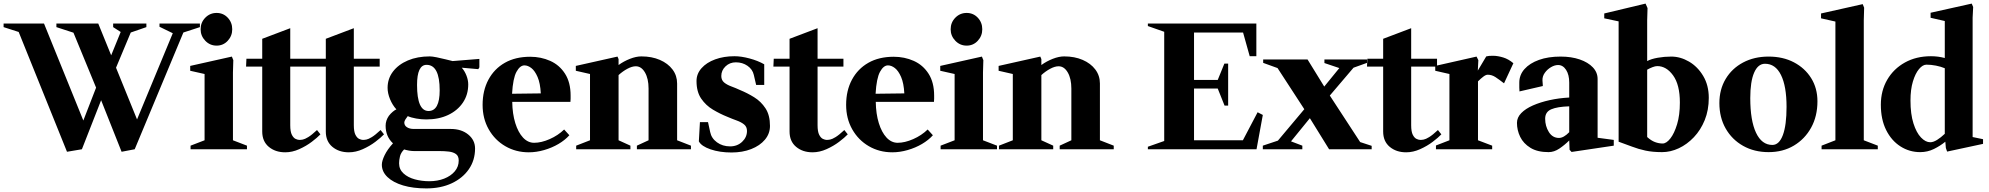

<svg xmlns="http://www.w3.org/2000/svg" viewBox="-39 -831 11075 1069"><path d="M334 14 65 -653 -19 -680V-700H206L425 -160L496 -343L370 -649L275 -680V-700H508L580 -523L633 -653L591 -680V-700H776V-680L689 -650L607 -454L724 -166L923 -646L849 -682V-700H1074V-680L982 -650L711 0L638 14L524 -273L417 0Z M1022 0V-20L1100 -50V-419L1020 -437V-464L1252 -516L1260 -496L1258 -428V-50L1336 -20V0ZM1167 -577Q1130 -577 1104 -604Q1078 -631 1078 -668Q1078 -706 1104 -732.5Q1130 -759 1167 -759Q1204 -759 1229 -732.5Q1254 -706 1254 -668Q1254 -631 1229 -604Q1204 -577 1167 -577Z M1549 17Q1494 17 1457.5 -13.5Q1421 -44 1421 -99V-460H1331L1333 -504H1421V-615L1577 -674V-504H1721V-460H1577V-134Q1577 -98 1586 -80.5Q1595 -63 1607 -57.5Q1619 -52 1628 -52Q1636 -52 1647 -54Q1658 -56 1677 -67.5Q1696 -79 1726 -107L1745 -83Q1728 -65 1697 -41.5Q1666 -18 1627 -0.5Q1588 17 1549 17Z M1903 17Q1848 17 1811.5 -13.5Q1775 -44 1775 -99V-460H1685L1687 -504H1775V-615L1931 -674V-504H2075V-460H1931V-134Q1931 -98 1940 -80.5Q1949 -63 1961 -57.5Q1973 -52 1982 -52Q1990 -52 2001 -54Q2012 -56 2031 -67.5Q2050 -79 2080 -107L2099 -83Q2082 -65 2051 -41.5Q2020 -18 1981 -0.5Q1942 17 1903 17Z M2335 218Q2261 218 2205.5 201.5Q2150 185 2118.5 155Q2087 125 2087 86Q2087 65 2102.5 33Q2118 1 2149 -33Q2108 -71 2108 -131Q2108 -160 2126 -186Q2136 -199 2148 -209Q2160 -219 2168 -222Q2146 -246 2132.5 -279Q2119 -312 2119 -342Q2119 -393 2149 -432.5Q2179 -472 2232 -494.5Q2285 -517 2354 -517Q2367 -517 2392 -512Q2417 -507 2442.5 -500.5Q2468 -494 2481 -491L2630 -503V-456L2624 -446L2532 -454Q2548 -436 2558 -410.5Q2568 -385 2568 -361Q2568 -304 2538.5 -260Q2509 -216 2456.5 -191Q2404 -166 2334 -166Q2307 -166 2278.5 -171Q2250 -176 2230 -185L2231 -184Q2225 -177 2218.5 -166.5Q2212 -156 2212 -149Q2212 -132 2227 -122.5Q2242 -113 2265 -113H2471Q2530 -113 2568 -82Q2606 -51 2606 -4Q2606 61 2571.5 111Q2537 161 2476 189.5Q2415 218 2335 218ZM2347 -213Q2409 -213 2409 -328Q2409 -470 2336 -470Q2283 -470 2283 -358Q2283 -213 2347 -213ZM2351 178Q2397 178 2434 163.5Q2471 149 2493 123Q2515 97 2515 63Q2515 38 2500 27Q2485 16 2460.5 13Q2436 10 2405 10H2265Q2253 10 2238.5 7.5Q2224 5 2211 1Q2193 19 2188 39.5Q2183 60 2183 78Q2183 112 2207.5 134.5Q2232 157 2270.5 167.5Q2309 178 2351 178Z M2905 17Q2833 17 2774.5 -17Q2716 -51 2682 -111Q2648 -171 2648 -247Q2648 -327 2680.5 -387.5Q2713 -448 2772 -481.5Q2831 -515 2913 -515Q2973 -515 3024.5 -492Q3076 -469 3107 -420.5Q3138 -372 3138 -299Q3138 -292 3138 -282Q3138 -272 3137 -264H2813Q2814 -197 2830 -145.5Q2846 -94 2873 -65Q2900 -36 2935 -36Q2975 -36 3021.5 -56.5Q3068 -77 3102 -110L3131 -78Q3107 -51 3070.5 -29.5Q3034 -8 2990.5 4.5Q2947 17 2905 17ZM2881 -467Q2856 -467 2836.5 -431Q2817 -395 2812 -309L2972 -311Q2969 -368 2954 -402.5Q2939 -437 2919.5 -452Q2900 -467 2881 -467Z M3169 0V-20L3246 -50V-419L3167 -437V-464L3399 -516L3405 -502V-469Q3434 -490 3468.5 -503.5Q3503 -517 3532 -517Q3590 -517 3635 -497.5Q3680 -478 3705.5 -444Q3731 -410 3731 -366V-50L3808 -20V0H3507V-20L3572 -50V-338Q3572 -393 3552 -427.5Q3532 -462 3501 -462Q3480 -462 3454 -448Q3428 -434 3405 -413V-50L3471 -20V0Z M4034 18Q3968 18 3917 0.5Q3866 -17 3852 -44L3858 -151H3903L3915 -96Q3922 -61 3953 -38.5Q3984 -16 4026 -16Q4066 -16 4093 -41.5Q4120 -67 4120 -102Q4120 -125 4104 -138Q4088 -151 4063 -160Q4038 -169 4010 -181Q3970 -197 3930.5 -220.5Q3891 -244 3865 -282Q3839 -320 3839 -380Q3839 -420 3867 -451.5Q3895 -483 3943 -500.5Q3991 -518 4050 -518Q4088 -518 4134.5 -505.5Q4181 -493 4216 -473V-358H4171L4158 -414Q4151 -445 4123 -464.5Q4095 -484 4058 -484Q4024 -484 4000.5 -461.5Q3977 -439 3977 -408Q3977 -385 3992.5 -372Q4008 -359 4032.5 -350Q4057 -341 4083 -329Q4122 -313 4160 -289.5Q4198 -266 4223 -228Q4248 -190 4248 -130Q4248 -87 4220 -53.5Q4192 -20 4143.5 -1Q4095 18 4034 18Z M4485 17Q4430 17 4393.5 -13.5Q4357 -44 4357 -99V-460H4267L4269 -504H4357V-615L4513 -674V-504H4657V-460H4513V-134Q4513 -98 4522 -80.5Q4531 -63 4543 -57.5Q4555 -52 4564 -52Q4572 -52 4583 -54Q4594 -56 4613 -67.5Q4632 -79 4662 -107L4681 -83Q4664 -65 4633 -41.5Q4602 -18 4563 -0.5Q4524 17 4485 17Z M4929 17Q4857 17 4798.5 -17Q4740 -51 4706 -111Q4672 -171 4672 -247Q4672 -327 4704.5 -387.5Q4737 -448 4796 -481.5Q4855 -515 4937 -515Q4997 -515 5048.5 -492Q5100 -469 5131 -420.5Q5162 -372 5162 -299Q5162 -292 5162 -282Q5162 -272 5161 -264H4837Q4838 -197 4854 -145.5Q4870 -94 4897 -65Q4924 -36 4959 -36Q4999 -36 5045.5 -56.5Q5092 -77 5126 -110L5155 -78Q5131 -51 5094.5 -29.5Q5058 -8 5014.5 4.5Q4971 17 4929 17ZM4905 -467Q4880 -467 4860.5 -431Q4841 -395 4836 -309L4996 -311Q4993 -368 4978 -402.5Q4963 -437 4943.5 -452Q4924 -467 4905 -467Z M5198 0V-20L5276 -50V-419L5196 -437V-464L5428 -516L5436 -496L5434 -428V-50L5512 -20V0ZM5343 -577Q5306 -577 5280 -604Q5254 -631 5254 -668Q5254 -706 5280 -732.5Q5306 -759 5343 -759Q5380 -759 5405 -732.5Q5430 -706 5430 -668Q5430 -631 5405 -604Q5380 -577 5343 -577Z M5523 0V-20L5600 -50V-419L5521 -437V-464L5753 -516L5759 -502V-469Q5788 -490 5822.5 -503.5Q5857 -517 5886 -517Q5944 -517 5989 -497.5Q6034 -478 6059.5 -444Q6085 -410 6085 -366V-50L6162 -20V0H5861V-20L5926 -50V-338Q5926 -393 5906 -427.5Q5886 -462 5855 -462Q5834 -462 5808 -448Q5782 -434 5759 -413V-50L5825 -20V0Z M6352 0V-14L6443 -46V-654L6352 -686V-700H6956V-518H6919L6882 -650H6609V-386H6741L6778 -477H6799V-243H6779L6741 -338H6609V-50H6881L6963 -206L6992 -191L6957 0Z M6992 0V-20L7076 -48L7223 -223L7074 -452L6994 -481V-500H7241L7334 -349L7418 -452L7335 -480V-500H7572V-481L7497 -454L7365 -299L7534 -40L7598 -19V0H7361L7254 -173L7149 -44L7212 -20V0Z M7790 17Q7735 17 7698.5 -13.5Q7662 -44 7662 -99V-460H7572L7574 -504H7662V-615L7818 -674V-504H7962V-460H7818V-134Q7818 -98 7827 -80.5Q7836 -63 7848 -57.5Q7860 -52 7869 -52Q7877 -52 7888 -54Q7899 -56 7918 -67.5Q7937 -79 7967 -107L7986 -83Q7969 -65 7938 -41.5Q7907 -18 7868 -0.5Q7829 17 7790 17Z M7956 0V-21L8031 -50V-419L7952 -437V-464L8182 -516L8192 -496L8189 -438L8236 -517Q8250 -521 8275.5 -520.5Q8301 -520 8330.5 -511Q8360 -502 8387 -479L8335 -367Q8308 -388 8287.5 -401.5Q8267 -415 8244 -415Q8234 -415 8220 -404.5Q8206 -394 8191 -379Q8190 -378 8190 -378V-50L8269 -20V0Z M8583 16Q8521 16 8482 -8Q8443 -32 8425 -69Q8407 -106 8407 -147Q8407 -177 8431 -201.5Q8455 -226 8496 -244Q8537 -262 8589 -273.5Q8641 -285 8698 -288V-371Q8698 -415 8680.5 -442Q8663 -469 8636 -469Q8617 -469 8596.5 -457Q8576 -445 8562 -425.5Q8548 -406 8549 -383Q8550 -370 8550.5 -362Q8551 -354 8551 -352L8421 -322Q8420 -330 8420 -343.5Q8420 -357 8420 -371Q8420 -414 8449 -446.5Q8478 -479 8529.5 -497.5Q8581 -516 8650 -516Q8710 -516 8756.5 -500Q8803 -484 8829.5 -456Q8856 -428 8856 -391V-64L8946 -52V-20L8711 15L8700 3L8698 -49Q8673 -24 8643.5 -4Q8614 16 8583 16ZM8641 -63Q8667 -63 8698 -95V-239Q8632 -237 8598 -222.5Q8564 -208 8564 -170Q8564 -129 8584.5 -96Q8605 -63 8641 -63Z M9215 16Q9162 16 9122.5 7.5Q9083 -1 9048 -14.5Q9013 -28 8973 -42V-712L8893 -729V-756L9123 -811L9134 -786L9132 -718V-491Q9154 -503 9191 -509.5Q9228 -516 9266 -516Q9317 -516 9365 -488Q9413 -460 9444 -408Q9475 -356 9475 -286Q9475 -218 9452.5 -162.5Q9430 -107 9392 -67Q9354 -27 9308 -5.5Q9262 16 9215 16ZM9218 -32Q9239 -32 9261 -60Q9283 -88 9298.5 -139Q9314 -190 9314 -260Q9314 -359 9276.5 -411Q9239 -463 9188 -463Q9177 -463 9161.5 -457Q9146 -451 9132 -443V-68Q9154 -48 9175.5 -40Q9197 -32 9218 -32Z M9808 16Q9728 16 9666 -19Q9604 -54 9569 -115.5Q9534 -177 9534 -257Q9534 -333 9569 -391.5Q9604 -450 9666 -483Q9728 -516 9808 -516Q9888 -516 9949 -484Q10010 -452 10045 -396Q10080 -340 10080 -267Q10080 -184 10045 -120.5Q10010 -57 9949 -20.5Q9888 16 9808 16ZM9829 -24Q9867 -24 9887.5 -79Q9908 -134 9908 -236Q9908 -351 9877 -413.5Q9846 -476 9788 -476Q9749 -476 9727.5 -426.5Q9706 -377 9706 -285Q9706 -160 9738 -92Q9770 -24 9829 -24Z M10103 0V-20L10180 -50V-711L10100 -729V-756L10332 -808L10340 -788L10338 -718V-50L10416 -20V0Z M10802 13 10795 -7 10792 -42Q10764 -19 10728.5 -1.5Q10693 16 10652 16Q10592 16 10542 -16Q10492 -48 10462.5 -107Q10433 -166 10433 -248Q10433 -326 10468.5 -387Q10504 -448 10567 -483Q10630 -518 10712 -518Q10752 -518 10789 -508V-714L10710 -732V-760L10939 -811L10947 -792L10944 -733V-68L11002 -56V-30ZM10708 -39Q10725 -39 10746 -52Q10767 -65 10789 -86V-451Q10768 -460 10740.5 -465.5Q10713 -471 10687 -471Q10666 -471 10645.5 -446.5Q10625 -422 10611.5 -377.5Q10598 -333 10598 -271Q10598 -196 10614.5 -144Q10631 -92 10656.5 -65.5Q10682 -39 10708 -39Z"/></svg>

Font: Wittgenstein Extrabold
Style: Regular
Weight: 800
Designer: Jörg Drees
Foundry: Jörg Drees
Version: Version 1.303; ttfautohint (v1.8.4.7-5d5b)